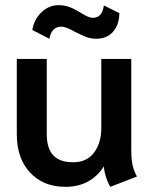

<svg xmlns="http://www.w3.org/2000/svg" viewBox="-20 -713 588 743"><path d="M45 -194V-485H161V-194Q161 -139 186 -112Q211 -85 263 -85Q316 -85 344 -122.5Q372 -160 372 -218V-485H488V-131Q488 -99 492.5 -76.5Q497 -54 510 -30L407 10Q398 -4 390.5 -27Q383 -50 382 -69Q331 10 233 10Q148 10 96.5 -45Q45 -100 45 -194ZM105 -597Q112 -639 141 -666Q170 -693 206 -693Q231 -693 251 -685Q271 -677 295 -662Q324 -644 338 -644Q357 -644 367.5 -655Q378 -666 382 -692L442 -662Q441 -616 417 -589.5Q393 -563 353 -563Q331 -563 312 -570.5Q293 -578 268 -591Q234 -610 218 -610Q180 -610 171 -563Z"/></svg>

Font: Niramit SemiBold
Style: Regular
Weight: 600
Designer: Katatrad Aksorn Co.,Ltd.
Foundry: Cadson Demak Co.,Ltd.
Version: Version 1.001; ttfautohint (v1.6)